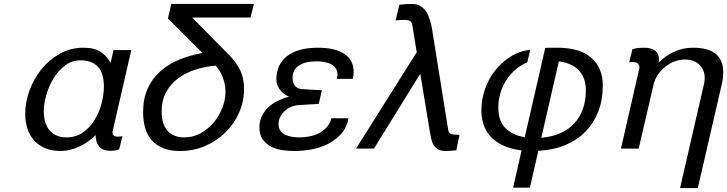

<svg xmlns="http://www.w3.org/2000/svg" viewBox="-20 -754 3689 974"><path d="M202 -189Q202 -162 208.5 -138Q215 -114 229 -96Q243 -78 265 -67.5Q287 -57 317 -57Q365 -57 400.5 -82Q436 -107 459.5 -145Q483 -183 495 -228.5Q507 -274 507 -315Q507 -383 476.5 -415.5Q446 -448 388 -448Q345 -448 310.5 -422Q276 -396 252 -357Q228 -318 215 -272.5Q202 -227 202 -189ZM108 -177Q108 -235 129.5 -294.5Q151 -354 190 -402.5Q229 -451 283.5 -481.5Q338 -512 404 -512Q460 -512 492 -490Q524 -468 541 -435L556 -500H646L552 -91Q551 -89 551 -86.5Q551 -84 551 -82Q551 -61 576 -61H581Q594 -61 601 -64L585 3Q574 8 563 9.5Q552 11 542 11Q500 11 482.5 -11.5Q465 -34 465 -69Q449 -52 428 -37Q407 -22 383.5 -11Q360 0 336 6Q312 12 289 12Q244 12 210 -2Q176 -16 153.5 -41Q131 -66 119.5 -100.5Q108 -135 108 -177Z M849 -734H1268L1251 -665H955L1143 -474Q1178 -439 1198 -398.5Q1218 -358 1218 -301Q1218 -240 1193 -183Q1168 -126 1124.5 -83Q1081 -40 1022 -14Q963 12 894 12Q842 12 806.5 -3Q771 -18 748.5 -44Q726 -70 716 -106.5Q706 -143 706 -185Q706 -254 729.5 -305.5Q753 -357 794 -393Q835 -429 889.5 -451.5Q944 -474 1007 -485L832 -660ZM1074 -421Q1023 -417 973.5 -401.5Q924 -386 885.5 -358Q847 -330 823.5 -288Q800 -246 800 -188Q800 -125 829.5 -91Q859 -57 915 -57Q961 -57 999.5 -79Q1038 -101 1065.5 -134.5Q1093 -168 1108.5 -209Q1124 -250 1124 -288Q1124 -324 1110.5 -360Q1097 -396 1074 -421Z M1382 -349Q1382 -428 1437 -470Q1492 -512 1593 -512Q1680 -512 1727 -480.5Q1774 -449 1774 -389Q1774 -381 1773 -372.5Q1772 -364 1770 -354H1688Q1690 -359 1691 -364.5Q1692 -370 1692 -377Q1692 -408 1664 -425.5Q1636 -443 1585 -443Q1529 -443 1496.5 -421.5Q1464 -400 1464 -359Q1464 -334 1476 -319Q1488 -304 1511 -302L1613 -296L1597 -227L1497 -221Q1477 -220 1458.5 -212.5Q1440 -205 1425.5 -192Q1411 -179 1402 -162Q1393 -145 1393 -125Q1393 -103 1403.5 -89.5Q1414 -76 1430 -69Q1446 -62 1464.5 -59.5Q1483 -57 1498 -57Q1526 -57 1552.5 -62.5Q1579 -68 1601 -80Q1623 -92 1639 -110.5Q1655 -129 1661 -154H1748Q1739 -106 1710.5 -74.5Q1682 -43 1643 -23.5Q1604 -4 1559.5 4Q1515 12 1473 12Q1443 12 1411.5 7.5Q1380 3 1354.5 -10.5Q1329 -24 1312.5 -47.5Q1296 -71 1296 -108Q1296 -139 1308 -164Q1320 -189 1340 -208.5Q1360 -228 1387.5 -241.5Q1415 -255 1446 -264Q1418 -275 1400 -299Q1382 -323 1382 -349Z M2112 -380 1877 0H1786L2094 -489L2072 -624Q2069 -641 2060.5 -647Q2052 -653 2032 -653Q2024 -653 2011 -652.5Q1998 -652 1987 -650L2006 -730Q2025 -732 2038 -733Q2051 -734 2070 -734Q2096 -734 2113.5 -723Q2131 -712 2142.5 -694Q2154 -676 2161 -653Q2168 -630 2172 -605L2254 -93Q2256 -79 2267 -74.5Q2278 -70 2311 -70L2295 8Q2281 10 2267.5 11Q2254 12 2243 12Q2219 12 2204.5 4.5Q2190 -3 2181.5 -15.5Q2173 -28 2169 -44Q2165 -60 2162 -78Z M2626 9Q2584 4 2547 -10Q2510 -24 2482 -48.5Q2454 -73 2438 -109.5Q2422 -146 2422 -196Q2422 -248 2439.5 -299.5Q2457 -351 2489.5 -393.5Q2522 -436 2568 -465.5Q2614 -495 2670 -502L2655 -438Q2619 -423 2591.5 -398Q2564 -373 2545.5 -342.5Q2527 -312 2517.5 -278Q2508 -244 2508 -210Q2508 -137 2546 -102Q2584 -67 2642 -58L2746 -511Q2761 -512 2776.5 -512Q2792 -512 2806 -512Q2922 -512 2980 -460.5Q3038 -409 3038 -321Q3038 -249 3015.5 -190Q2993 -131 2951 -87.5Q2909 -44 2848.5 -18.5Q2788 7 2711 11L2668 198H2583ZM2726 -55Q2782 -60 2824 -79Q2866 -98 2894.5 -129.5Q2923 -161 2937.5 -203Q2952 -245 2952 -295Q2952 -358 2918 -395.5Q2884 -433 2815 -443Z M3224 -410Q3224 -426 3215 -432.5Q3206 -439 3192 -439H3186Q3184 -439 3180.5 -439Q3177 -439 3172 -438L3188 -504Q3202 -509 3217.5 -510.5Q3233 -512 3246 -512Q3323 -512 3323 -452Q3323 -451 3323 -446.5Q3323 -442 3321 -436Q3352 -468 3397 -490Q3442 -512 3495 -512Q3649 -512 3649 -387Q3649 -375 3647.5 -360.5Q3646 -346 3642 -329L3520 200H3430L3552 -331Q3555 -345 3555 -358Q3555 -399 3528 -425.5Q3501 -452 3455 -452Q3428 -452 3402.5 -442.5Q3377 -433 3355 -415.5Q3333 -398 3317 -374.5Q3301 -351 3295 -323L3220 0H3130Z"/></svg>

Font: Perun
Style: Italic
Weight: 400
Italic angle: -12°
Foundry: Copyright (c) Stefan Peev, Context Ltd, 2016
Version: Version 1.027